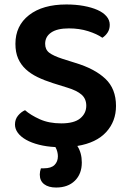

<svg xmlns="http://www.w3.org/2000/svg" viewBox="-20 -643 577 859"><path d="M254 -91Q312 -91 339 -113.5Q366 -136 366 -170Q366 -201 345 -219.5Q324 -238 281 -251L217 -271Q179 -283 148 -298Q117 -313 95 -333.5Q73 -354 61 -381.5Q49 -409 49 -447Q49 -528 110 -575.5Q171 -623 277 -623Q319 -623 354.5 -616.5Q390 -610 416 -598.5Q442 -587 456.5 -570Q471 -553 471 -532Q471 -512 461.5 -497.5Q452 -483 438 -474Q414 -491 374.5 -503.5Q335 -516 288 -516Q236 -516 209 -497.5Q182 -479 182 -447Q182 -421 200.5 -407Q219 -393 259 -380L316 -362Q403 -336 451 -291Q499 -246 499 -169Q499 -100 455 -52Q411 -4 326 10Q346 41 346 84Q346 135 315 165.5Q284 196 231 196Q197 196 177.5 181Q158 166 158 138Q158 125 163 110H176Q209 110 224 95Q239 80 239 56Q239 47 236.5 36.5Q234 26 228 15Q188 13 154.5 4.5Q121 -4 97 -17.5Q73 -31 60 -48.5Q47 -66 47 -86Q47 -109 60.5 -125.5Q74 -142 92 -150Q117 -128 158 -109.5Q199 -91 254 -91Z"/></svg>

Font: Baloo 2 SemiBold
Style: Regular
Weight: 600
Designer: Sarang Kulkarni and Ek Type
Foundry: Ek Type
Version: Version 1.640;hotconv 1.0.111;makeotfexe 2.5.65597; ttfautoh